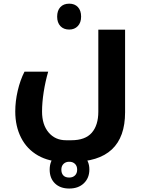

<svg xmlns="http://www.w3.org/2000/svg" viewBox="-20 -660 801 1068"><path d="M336.9 240.2Q253.4 240.2 191.7 205.1Q129.9 169.9 97.4 106.2Q64.9 42.5 64.9 -40Q64.9 -96.7 78.6 -155.5Q92.3 -214.4 116.2 -261.2H248Q232.4 -207.5 223.1 -148.7Q213.9 -89.8 213.9 -39.1Q213.9 33.7 250.5 76.9Q287.1 120.1 347.2 120.1H377Q454.1 120.1 490.5 78.4Q526.9 36.6 526.9 -39.1V-495.1H675.8V-35.2Q675.8 240.2 380.9 240.2ZM365.2 388.7Q314.9 388.7 285.6 360.1Q256.3 331.5 256.3 283.7Q256.3 235.8 285.6 207.3Q314.9 178.7 365.2 178.7Q414.6 178.7 445.8 207.3Q477.1 235.8 477.1 282.7Q477.1 330.1 446.5 359.4Q416 388.7 365.2 388.7ZM365.2 327.6Q384.8 327.6 397 315.9Q409.2 304.2 409.2 283.7Q409.2 263.2 397 251.5Q384.8 239.7 365.2 239.7Q345.7 239.7 333.5 251.5Q321.3 263.2 321.3 283.7Q321.3 304.2 332.3 315.9Q343.3 327.6 365.2 327.6ZM365.2 -495.6Q334 -495.6 315.9 -514.9Q297.9 -534.2 297.9 -567.4Q297.9 -601.1 315.7 -620.4Q333.5 -639.6 365.2 -639.6Q395.5 -639.6 413.3 -620.6Q431.2 -601.6 431.2 -567.4Q431.2 -534.2 412.8 -514.9Q394.5 -495.6 365.2 -495.6Z"/></svg>

Font: DroidArabicKufi-Bold
Style: Bold
Weight: 700
Designer: Pascal Zoghbi
Foundry: Ascender Corporation
Version: Version 1.00